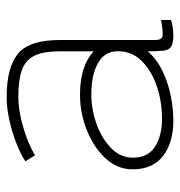

<svg xmlns="http://www.w3.org/2000/svg" viewBox="-2 -528 540 576"><g transform="rotate(-90 268.0 -240.0)"><path d="M194 10Q128 10 88 -21Q48 -52 48 -112Q48 -158 81 -193.5Q114 -229 165.5 -249.5Q217 -270 272 -270Q358 -270 402 -229V-330Q402 -382 388 -408.5Q374 -435 344 -445Q314 -455 265 -455Q225 -455 175 -440.5Q125 -426 90 -405L72 -434Q110 -458 164.5 -474Q219 -490 265 -490Q354 -490 395 -456Q436 -422 436 -330V-44Q436 -25 447.5 -22.5Q459 -20 496 -27V3Q488 6 474 8Q460 10 450 10Q426 10 416 3.5Q406 -3 404 -20Q402 -37 402 -67Q379 -40 344 -23Q309 -6 269.5 2Q230 10 194 10ZM199 -24Q253 -24 300 -40.5Q347 -57 376 -88Q405 -119 402 -164Q399 -199 364 -217.5Q329 -236 273 -236Q228 -236 184.5 -220.5Q141 -205 112 -177Q83 -149 83 -111Q83 -66 116 -45Q149 -24 199 -24Z"/></g></svg>

Font: Zen Kaku Gothic Antique Light
Style: Regular
Weight: 300
Designer: Yoshimichi Ohira
Foundry: Positype
Version: Version 1.001